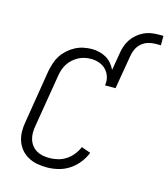

<svg xmlns="http://www.w3.org/2000/svg" viewBox="-133 -1032 999 1144"><g transform="rotate(15 366.0 -460.5)"><path d="M263 8Q232 8 202.5 2.5Q173 -3 147.5 -17Q122 -31 103.5 -53Q85 -75 75.5 -102.5Q66 -130 65.5 -161Q65 -192 71 -223L124 -548Q129 -573 137 -598.5Q145 -624 159.5 -646.5Q174 -669 195 -688Q216 -707 240 -719.5Q264 -732 290 -737.5Q316 -743 341 -743Q365 -743 388 -737.5Q411 -732 430.5 -720.5Q450 -709 464.5 -692Q479 -675 489 -654L507 -760Q510 -782 517.5 -804.5Q525 -827 538 -847Q551 -867 570 -883.5Q589 -900 610.5 -910.5Q632 -921 655 -925Q678 -929 701 -929H732V-871H700Q678 -871 655 -864.5Q632 -858 613.5 -842Q595 -826 585 -804Q575 -782 572 -760L537 -554H472Q477 -581 469.5 -606Q462 -631 445 -649Q428 -667 403.5 -676Q379 -685 352 -685Q333 -685 313.5 -681Q294 -677 276 -667.5Q258 -658 242 -644Q226 -630 215 -613Q204 -596 197.5 -577Q191 -558 188 -539L134 -213Q130 -192 130 -170.5Q130 -149 136 -129.5Q142 -110 154.5 -94Q167 -78 184 -68Q201 -58 221.5 -54Q242 -50 263 -50Q289 -50 315.5 -56.5Q342 -63 365 -78Q388 -93 406 -115.5Q424 -138 434 -163L491 -143Q478 -110 454.5 -80Q431 -50 399.5 -29.5Q368 -9 332.5 -0.5Q297 8 263 8Z"/></g></svg>

Font: Iosevka Etoile Light
Style: Italic
Weight: 300
Italic angle: -9°
Designer: Belleve Invis
Foundry: Belleve Invis
Version: Version 22.1.2; ttfautohint (v1.8.4)